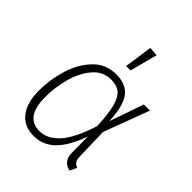

<svg xmlns="http://www.w3.org/2000/svg" viewBox="-214 -885 1021 1021"><g transform="rotate(45 297.0 -374.0)"><path d="M441 -329 508 -522H554L458 -265L463 -82Q464 -60 472 -49.5Q480 -39 496 -33L477 6Q419 -7 419 -71L418 -191Q381 -87 331 -38Q281 11 212 11Q140 11 100.5 -38.5Q61 -88 61 -183Q61 -261 85 -341.5Q109 -422 161 -477Q213 -532 292 -532Q365 -532 400.5 -487Q436 -442 441 -329ZM109 -183Q109 -104 135.5 -66.5Q162 -29 215 -29Q273 -29 322.5 -82Q372 -135 414 -265Q410 -356 396.5 -405Q383 -454 358.5 -473.5Q334 -493 292 -493Q230 -493 188.5 -443.5Q147 -394 128 -322Q109 -250 109 -183ZM320 -759 371 -755 330 -600H297Z"/></g></svg>

Font: Fira Sans ExtraLight
Style: Italic
Weight: 275
Italic angle: -8°
Designer: Carrois Corporate & Edenspiekermann AG
Foundry: Carrois Corporate GbR & Edenspiekermann AG
Version: Version 4.203